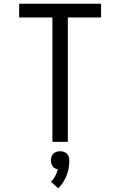

<svg xmlns="http://www.w3.org/2000/svg" viewBox="-20 -755 640 1022"><path d="M259 0V-662H82V-735H518V-662H341V0ZM290 247 251 213Q265 199 274 182Q283 165 288 146Q280 145 272.5 141Q265 137 260 130Q255 123 253 115Q251 107 251 99Q251 89 254 79.5Q257 70 264 63Q271 56 280.5 53Q290 50 300 50Q310 50 319.5 53Q329 56 336 63Q343 70 346 79.5Q349 89 349 99Q349 119 345.5 139.5Q342 160 334.5 179Q327 198 316 215.5Q305 233 290 247Z"/></svg>

Font: Iosevka Extended
Style: Regular
Weight: 400
Width: 7
Monospace: yes
Designer: Belleve Invis
Foundry: Belleve Invis
Version: Version 32.5.0; ttfautohint (v1.8.4)